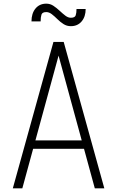

<svg xmlns="http://www.w3.org/2000/svg" viewBox="-20 -1029 640 1049"><path d="M50 0 272 -800H328L550 0H498L300 -725L102 0ZM140 -216 152 -262H448L460 -216ZM367 -886Q345 -886 327 -897.5Q309 -909 293.5 -924.5Q278 -940 263 -951.5Q248 -963 233 -963Q211 -963 206.5 -949Q202 -935 202 -912H152Q152 -956 174 -982.5Q196 -1009 233 -1009Q254 -1009 271.5 -997.5Q289 -986 305.5 -970.5Q322 -955 337 -943.5Q352 -932 367 -932Q389 -932 393.5 -945Q398 -958 398 -980H448Q448 -938 426 -912Q404 -886 367 -886Z"/></svg>

Font: Victor Mono Thin
Style: Regular
Weight: 100
Monospace: yes
Designer: Rune Bjørnerås
Version: Version 1.561;gftools[0.9.30]